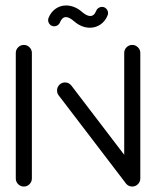

<svg xmlns="http://www.w3.org/2000/svg" viewBox="-20 -683 571 703"><path d="M67.4 0Q55.2 0 46.5 -8.7Q37.8 -17.4 37.8 -29.6V-489.3Q37.8 -501.1 46.5 -509.8Q55.2 -518.5 67.4 -518.5Q79.6 -518.5 88.1 -509.8Q96.7 -501.1 96.7 -489.3V-29.6Q96.7 -17.4 88.1 -8.7Q79.6 0 67.4 0ZM188.9 -351.9Q188.9 -363.7 197.4 -372.4Q205.9 -381.1 218.1 -381.1Q231.9 -381.1 241.1 -370L488.5 -45.9L442.6 -9.3L195.2 -333.3Q188.9 -340.7 188.9 -351.9ZM464.1 0Q451.9 0 443.3 -8.7Q434.8 -17.4 434.8 -29.6V-489.3Q434.8 -501.1 443.3 -509.8Q451.9 -518.5 464.1 -518.5Q476.3 -518.5 485 -509.8Q493.7 -501.1 493.7 -489.3V-29.6Q493.7 -17.4 485 -8.7Q476.3 0 464.1 0ZM353.3 -657.8Q362.6 -657.8 369.1 -651.1Q375.6 -644.4 375.6 -635.2Q375.6 -630.4 374.1 -627Q365.6 -605.6 348.1 -593.5Q330.7 -581.5 309.3 -581.5Q278.5 -581.5 251.1 -605.2Q233.7 -620.4 221.1 -620.4Q207.8 -620.4 199.6 -601.1Q197.4 -594.8 191.5 -590.7Q185.6 -586.7 178.5 -586.7Q169.3 -586.7 162.8 -593.3Q156.3 -600 156.3 -609.3Q156.3 -614.1 157.8 -617.4Q166.3 -638.9 183.5 -650.9Q200.7 -663 222.2 -663Q237 -663 252 -657Q267 -651.1 280.7 -638.9Q297.8 -624.4 310.4 -624.4Q324.8 -624.4 332.2 -643.3Q334.4 -649.6 340.4 -653.7Q346.3 -657.8 353.3 -657.8Z"/></svg>

Font: 26F Galaxy Hebrew Medium
Style: Regular
Weight: 500
Designer: C₂₉H₂₅N₃O₅
Version: Version 1.000